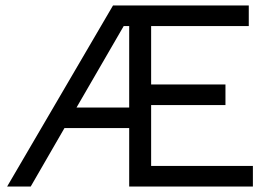

<svg xmlns="http://www.w3.org/2000/svg" viewBox="-20 -680 994 700"><path d="M902 -75V0H493H451V-213H215L92 0H6L392 -660H451H531H887V-585H531V-372H802V-297H531V-75ZM451 -288V-585H431L259 -288Z"/></svg>

Font: Work Sans
Style: Regular
Weight: 400
Designer: Wei Huang
Foundry: Wei Huang
Version: Version 1.500; ttfautohint (v1.6)